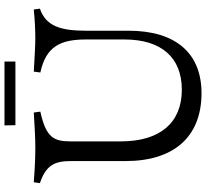

<svg xmlns="http://www.w3.org/2000/svg" viewBox="-52 -874 941 878"><g transform="rotate(-90 419.0 -435.5)"><path d="M427 15C613 17 717 -102 717 -318V-513C717 -629 738 -697 818 -724L814 -752C765 -747 715 -745 683 -745C651 -745 601 -748 530 -752L526 -722C646 -696 677 -629 677 -513V-338C677 -169 595 -75 447 -75C296 -75 211 -175 211 -354V-583C211 -659 227 -696 347 -722L343 -752C272 -748 228 -745 186 -745C144 -745 104 -746 24 -752L20 -724C100 -697 121 -659 121 -583V-332C121 -112 231 13 427 15ZM285 -836H576V-886H284Z"/></g></svg>

Font: Basteleur Moonlight
Style: Regular
Weight: 300
Designer: Keussel
Foundry: Keussel Studio
Version: Version 1.300;Glyphs 3.2 (3192)